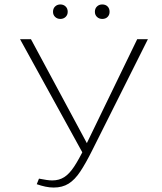

<svg xmlns="http://www.w3.org/2000/svg" viewBox="-20 -834 729 862"><path d="M221 8Q203 8 184 4Q165 0 145 -7L155 -32Q176 -28 189.5 -26Q203 -24 215 -24Q245 -24 268 -38.5Q291 -53 312.5 -85.5Q334 -118 360 -171L596 -658H644L393 -157Q365 -101 340.5 -64Q316 -27 288 -9.5Q260 8 221 8ZM354 -142 70 -658H119L382 -169ZM251 -749Q237 -749 227.5 -758Q218 -767 218 -781Q218 -796 227.5 -805Q237 -814 251 -814Q265 -814 274.5 -805Q284 -796 284 -781Q284 -767 274.5 -758Q265 -749 251 -749ZM439 -749Q425 -749 415.5 -758Q406 -767 406 -781Q406 -796 415.5 -805Q425 -814 439 -814Q454 -814 463 -805Q472 -796 472 -781Q472 -767 463 -758Q454 -749 439 -749Z"/></svg>

Font: Ysabeau Infant ExtraLight
Style: Regular
Weight: 250
Designer: Christian Thalmann (Catharsis Fonts)
Version: Version 2.001;gftools[0.9.30]; featfreeze: ss01,ss02,lnum